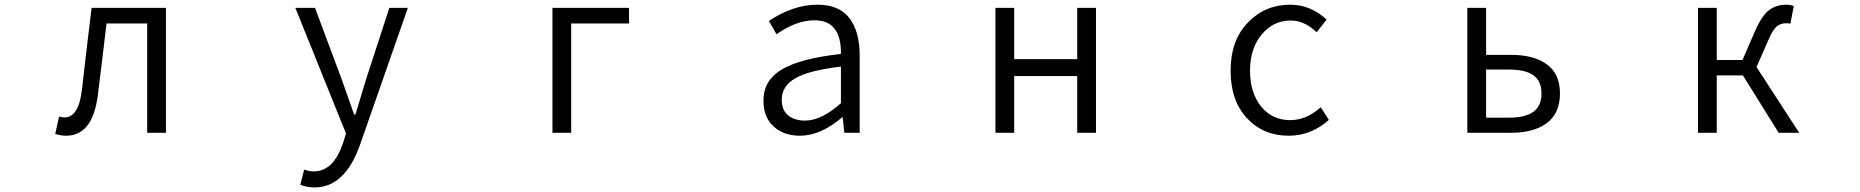

<svg xmlns="http://www.w3.org/2000/svg" viewBox="-20 -574 8040 830"><path d="M265.6 12.7Q242.2 12.7 218.8 4.9L235.4 -70.3Q249 -66.4 258.8 -66.4Q320.3 -66.4 334 -185.5Q361.3 -421.9 376 -540H697.3V0H616.2V-472.7H440.4Q425.8 -345.7 403.3 -166Q381.8 12.7 265.6 12.7Z M1339.8 236.3Q1306.6 236.3 1278.3 224.6L1294.9 159.2Q1316.4 167 1336.9 167Q1420.9 167 1462.9 44.9L1475.6 2.9L1256.8 -540H1341.8L1457 -231.4Q1461.9 -217.8 1481.4 -162.6Q1501 -107.4 1510.7 -79.1H1516.6Q1557.6 -215.8 1562.5 -231.4L1663.1 -540H1743.2L1537.1 49.8Q1471.7 236.3 1339.8 236.3Z M2368.2 0V-540H2699.2V-472.7H2449.2V0Z M3437.5 12.7Q3368.2 12.7 3324.2 -27.3Q3280.3 -67.4 3280.3 -138.7Q3280.3 -226.6 3359.9 -273.9Q3439.5 -321.3 3615.2 -340.8Q3617.2 -486.3 3501 -486.3Q3421.9 -486.3 3336.9 -425.8L3303.7 -483.4Q3409.2 -553.7 3513.7 -553.7Q3607.4 -553.7 3651.9 -495.6Q3696.3 -437.5 3696.3 -335V0H3629.9L3623 -66.4H3620.1Q3527.3 12.7 3437.5 12.7ZM3460 -52.7Q3531.2 -52.7 3615.2 -127.9V-286.1Q3475.6 -269.5 3417.5 -235.4Q3359.4 -201.2 3359.4 -143.6Q3359.4 -97.7 3387.2 -75.2Q3415 -52.7 3460 -52.7Z M4283.2 0V-540H4364.3V-318.4H4636.7V-540H4717.8V0H4636.7V-245.1H4364.3V0Z M5550.8 12.7Q5441.4 12.7 5370.6 -63Q5299.8 -138.7 5299.8 -268.6Q5299.8 -399.4 5374.5 -476.6Q5449.2 -553.7 5556.6 -553.7Q5645.5 -553.7 5714.8 -489.3L5671.9 -434.6Q5618.2 -485.4 5560.5 -485.4Q5484.4 -485.4 5434.1 -424.8Q5383.8 -364.3 5383.8 -268.6Q5383.8 -172.9 5431.6 -113.8Q5479.5 -54.7 5557.6 -54.7Q5627 -54.7 5689.5 -110.4L5724.6 -55.7Q5648.4 12.7 5550.8 12.7Z M6323.2 0V-540H6404.3V-336.9H6511.7Q6611.3 -336.9 6667.5 -295.4Q6723.6 -253.9 6723.6 -169.9Q6723.6 -85 6667.5 -42.5Q6611.3 0 6511.7 0ZM6404.3 -65.4H6502Q6574.2 -65.4 6608.9 -90.8Q6643.6 -116.2 6643.6 -169.9Q6643.6 -223.6 6608.9 -248.5Q6574.2 -273.4 6502 -273.4H6404.3Z M7573.2 -284.2 7757.8 0H7668.9L7514.6 -248H7401.4V0H7320.3V-540H7401.4V-314.5H7512.7L7566.4 -438.5Q7595.7 -505.9 7627 -529.8Q7658.2 -553.7 7703.1 -553.7Q7718.8 -553.7 7734.4 -547.9L7719.7 -471.7Q7712.9 -473.6 7701.2 -473.6Q7676.8 -473.6 7659.7 -459Q7642.6 -444.3 7623 -397.5Z"/></svg>

Font: Gen Shin Gothic Monospace Normal
Style: Regular
Weight: 350
Designer: [Source Han Sans]
Ryoko NISHIZUKA  (kana & ideographs); Paul D. Hunt (Latin, Greek & Cyrillic); Wenlong ZHANG  (bopomofo
Version: Version 1.002.20150607